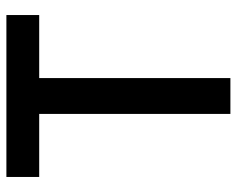

<svg xmlns="http://www.w3.org/2000/svg" viewBox="-90 -650 740 600"><g transform="rotate(-90 280.0 -350.0)"><path d="M224 0V-597.5H27V-700H533V-597.5H336V0Z"/></g></svg>

Font: Geologica
Style: Regular
Weight: 400
Designer: Sindre Bremnes, Frode Helland
Foundry: Monokrom Skriftforlag AS
Version: Version 1.010; ttfautohint (v1.8.4.7-5d5b);gftools[0.9.28]